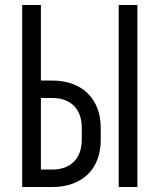

<svg xmlns="http://www.w3.org/2000/svg" viewBox="-20 -750 640 770"><path d="M189 0C310 0 384 -72 384 -189V-237C384 -354 309 -427 189 -427H144V-730H69V0ZM531 0V-730H456V0ZM144 -357H189C264 -357 308 -313 308 -237V-190C308 -115 264 -70 189 -70H144Z"/></svg>

Font: Tekne LDO Light
Style: Regular
Weight: 300
Monospace: yes
Designer: Alessio Laiso, Mario Rullo, Paolo Rosset
Foundry: Alessio Laiso
Version: Version 1.000;hotconv 1.0.109;makeotfexe 2.5.65596